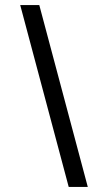

<svg xmlns="http://www.w3.org/2000/svg" viewBox="-20 -740 428 760"><path d="M135.5 -720 327.5 0H252L60 -720Z"/></svg>

Font: Cns Manrope
Style: Regular
Weight: 400
Designer: Mikhail Sharanda
Foundry: Mikhail Sharanda
Version: Version 4.504